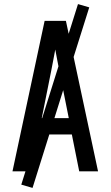

<svg xmlns="http://www.w3.org/2000/svg" viewBox="-20 -837 540 938"><path d="M41 0 198 -735H302L459 0H367L331 -180H169L133 0ZM316 -260 270 -490Q265 -516 260 -542Q255 -568 250 -595Q245 -568 240 -542Q235 -516 230 -490L184 -260ZM139 81 84 65 361 -817 416 -801 297 -423Z"/></svg>

Font: Iosevka Custom Medium
Style: Regular
Weight: 500
Monospace: yes
Designer: Belleve Invis
Foundry: Belleve Invis
Version: Version 32.5.0; ttfautohint (v1.8.4)